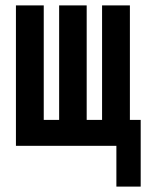

<svg xmlns="http://www.w3.org/2000/svg" viewBox="-20 -540 541 711"><path d="M411 151V0H39V-520H142V-96H199V-520H301V-96H358V-520H461V-96H501V151Z"/></svg>

Font: Iosevka Custom
Style: Bold
Weight: 700
Monospace: yes
Designer: Belleve Invis
Foundry: Belleve Invis
Version: Version 30.3.3; ttfautohint (v1.8.3)